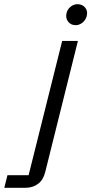

<svg xmlns="http://www.w3.org/2000/svg" viewBox="-148 -695 435 915"><path d="M-127.5 200 -112.5 140H-11.7L148.3 -500H223.3L67.5 125Q58.3 162.5 33.3 181.2Q8.3 200 -26.7 200ZM212.5 -575Q189.2 -575 176.2 -592.5Q163.3 -610 169.2 -632.5Q173.3 -650.8 188.3 -662.9Q203.3 -675 220.8 -675Q245 -675 258.3 -658.3Q271.7 -641.7 265 -617.5Q260 -599.2 245 -587.1Q230 -575 212.5 -575Z"/></svg>

Font: Funnel Sans Light
Style: Italic
Weight: 300
Italic angle: -14.036°
Designer: NORD ID, Kristian Moeller
Foundry: Dicotype
Version: Version 1.000